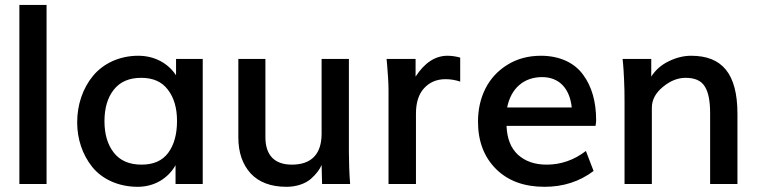

<svg xmlns="http://www.w3.org/2000/svg" viewBox="-20 -737 3062 769"><path d="M166.5 0V-717.3H57.6V0Z M546.9 -77.6C497.6 -77.6 460.4 -93.8 435.5 -126C410.6 -158.2 398.4 -200.2 398.4 -251.5C398.4 -303.7 410.6 -345.7 435.5 -377.4C460.4 -409.2 497.1 -425.3 545.4 -425.3C592.8 -425.3 628.4 -409.7 652.3 -377.9C676.8 -346.2 689 -304.7 689 -252.4C689 -199.2 677.2 -156.7 653.8 -125C630.4 -93.3 594.7 -77.6 546.9 -77.6ZM531.7 11.2C598.6 11.2 653.3 -22.9 683.1 -75.2V0H792V-501H685.1V-435.5C653.8 -482.9 600.1 -513.7 533.7 -513.7C457.5 -513.7 392.6 -481.9 352.1 -432.6C311.5 -383.3 289.1 -317.4 289.1 -247.1C289.1 -180.2 310.1 -117.7 349.1 -68.8C388.2 -20 453.6 11.2 531.7 11.2Z M1127.9 11.2C1167.5 11.2 1203.1 -1.5 1225.1 -20.5C1247.1 -40 1260.3 -58.1 1268.1 -76.2L1270 0H1382.3C1378.9 -45.4 1377.4 -89.4 1377.4 -130.9V-501H1268.1V-201.7C1268.1 -119.6 1227.1 -77.6 1148.9 -77.6C1081.1 -77.6 1043 -113.8 1043 -187.5V-501H934.6V-186.5C934.6 -126.5 951.2 -78.6 983.9 -42.5C1017.1 -6.8 1064.9 11.2 1127.9 11.2Z M1646 0V-281.7C1646 -326.2 1656.7 -359.9 1678.7 -383.8C1700.7 -407.7 1729 -419.9 1764.6 -419.9C1784.7 -419.9 1804.2 -416.5 1823.2 -410.2V-506.3C1805.7 -511.2 1788.6 -513.7 1772.5 -513.7C1723.1 -513.7 1680.7 -485.8 1644.5 -430.2V-501H1528.3L1530.3 -480C1531.7 -465.8 1532.7 -448.7 1534.2 -427.7C1535.6 -406.7 1536.1 -389.6 1536.1 -376V0Z M2011.2 -306.6C2026.4 -382.8 2077.6 -428.2 2151.4 -428.2C2217.3 -428.2 2261.7 -385.3 2270 -306.6ZM2161.1 11.2C2235.8 11.2 2301.3 -9.8 2357.4 -52.2L2326.7 -132.3C2278.8 -95.7 2226.6 -77.6 2169.4 -77.6C2122.1 -77.6 2084 -90.8 2055.2 -116.7C2026.4 -142.6 2010.7 -181.6 2008.8 -232.9H2365.2C2366.7 -241.2 2367.7 -248.5 2367.7 -255.4C2367.7 -329.6 2350.1 -391.6 2314.9 -438.5C2280.3 -485.8 2221.2 -513.7 2146.5 -513.7C2095.7 -513.7 2050.8 -501.5 2012.2 -477.5C1973.6 -453.6 1944.3 -421.9 1924.3 -382.3C1904.3 -342.8 1894.5 -298.3 1894.5 -250C1894.5 -171.4 1918.5 -108.4 1966.3 -60.5C2014.2 -12.7 2079.1 11.2 2161.1 11.2Z M2590.8 0V-305.7C2590.8 -336.9 2605.5 -364.7 2634.8 -388.7C2664.1 -413.1 2694.3 -425.3 2726.1 -425.3C2762.7 -425.3 2788.1 -414.1 2802.2 -391.6C2816.9 -369.6 2824.2 -333.5 2824.2 -284.2V0H2933.6V-280.8C2933.6 -442.9 2871.6 -513.7 2748 -513.7C2718.3 -513.7 2688.5 -506.3 2658.7 -491.7C2628.9 -477.5 2605.5 -457 2588.4 -430.2V-501H2473.6L2475.6 -481C2477.1 -467.8 2478 -446.8 2479.5 -418.5C2481 -390.1 2481.4 -360.8 2481.4 -330.6V0Z"/></svg>

Font: Ride SemiBold
Style: Regular
Weight: 600
Version: Version 3.000